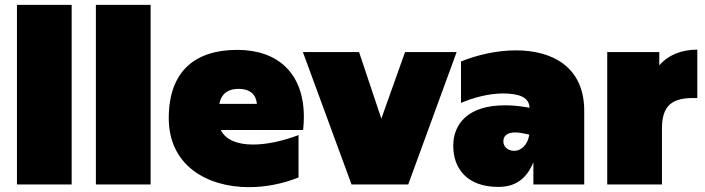

<svg xmlns="http://www.w3.org/2000/svg" viewBox="-20 -762 2913 793"><path d="M50 0H276V-742H50Z M376 0H602V-742H376Z M1009 11C1077 11 1148 -3 1213 -29V-204C1141 -177 1077 -165 1025 -165C958 -165 911 -186 892 -225H1232C1234 -244 1235 -262 1235 -279C1235 -462 1125 -556 960 -556C788 -556 677 -470 677 -274C677 -79 834 11 1009 11ZM1041 -333H886C895 -380 928 -395 965 -395C1004 -395 1036 -380 1041 -333Z M1432 0H1666L1866 -547H1653L1555 -272L1463 -547H1231Z M2183 0H2393V-304C2393 -490 2256 -554 2111 -554C2032 -554 1950 -535 1884 -508V-337C1933 -358 1998 -376 2057 -376C2118 -376 2166 -363 2167 -317L2149 -320C2118 -325 2090 -327 2065 -327C1914 -327 1852 -251 1852 -160C1852 -66 1909 10 2038 10C2101 10 2152 -16 2183 -92ZM2059 -178C2059 -198 2071 -215 2108 -215C2117 -215 2129 -214 2142 -211L2166 -206C2160 -163 2131 -139 2105 -139C2078 -139 2059 -155 2059 -178Z M2488 0H2714V-233C2714 -346 2779 -359 2860 -357V-557C2795 -557 2740 -535 2703 -492V-547H2488Z"/></svg>

Font: Chess Sans Black
Style: Regular
Weight: 900
Designer: Wolf Bōese
Foundry: Wolf Bōese
Version: Version 7.223;Glyphs 3.3 (3306)